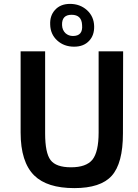

<svg xmlns="http://www.w3.org/2000/svg" viewBox="-20 -954 708 987"><path d="M427 -902Q463 -869 464 -819Q465 -773 439 -745Q411 -714 361 -714Q309 -714 274 -746Q239 -778 238 -828Q236 -873 262 -902Q290 -934 340 -934Q391 -934 427 -902ZM299 -825Q300 -799 317 -783Q333 -769 355 -769Q407 -769 402 -825Q400 -878 348 -878Q297 -878 299 -825ZM612 -268Q612 -114 554 -50Q497 13 362 13Q222 13 156 -52Q86 -121 86 -273V-690H212V-268Q212 -168 240 -131Q268 -94 345 -94Q423 -94 455 -133Q487 -173 487 -273V-690H613Z"/></svg>

Font: Taylor Sans Upright Semi Bold
Style: Regular
Weight: 600
Italic angle: -8°
Designer: Natanael Gama
Version: Version 1.001 September 8, 2015